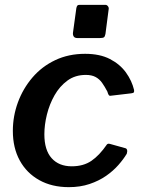

<svg xmlns="http://www.w3.org/2000/svg" viewBox="-20 -762 588 792"><path d="M331 -540Q392 -540 433.5 -518.5Q475 -497 499.5 -463Q524 -429 533 -391Q534 -384 532 -381Q530 -378 521 -377L436 -367Q431 -366 428 -371Q425 -376 423 -384Q412 -405 401 -420.5Q390 -436 374 -444.5Q358 -453 334 -453Q290 -453 258 -429.5Q226 -406 205 -369Q184 -332 173.5 -289.5Q163 -247 163 -208Q163 -143 193 -109.5Q223 -76 276 -76Q324 -76 357 -98.5Q390 -121 421 -166Q425 -171 435 -168L496 -151Q502 -150 504 -144Q506 -138 503 -128Q490 -106 468.5 -81.5Q447 -57 417.5 -36.5Q388 -16 349.5 -3Q311 10 264 10Q194 10 142 -19Q90 -48 61.5 -100Q33 -152 33 -222Q33 -283 54 -340Q75 -397 114 -442.5Q153 -488 208 -514Q263 -540 331 -540ZM428 -722 415 -622Q413 -611 408.5 -608Q404 -605 391 -605H300Q288 -605 284 -611.5Q280 -618 281 -627L295 -729Q297 -737 299.5 -739.5Q302 -742 309 -742H415Q421 -742 425.5 -736Q430 -730 428 -722Z"/></svg>

Font: Libre Franklin Thin SemiBold
Style: Italic
Weight: 600
Italic angle: -8°
Version: Version 3.000